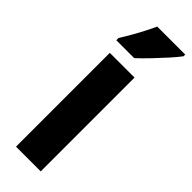

<svg xmlns="http://www.w3.org/2000/svg" viewBox="-258 -781 796 796"><g transform="rotate(45 140.0 -383.0)"><path d="M199 0H54V-550H199ZM280 -756Q267 -738 243 -711.5Q219 -685 192 -656.5Q165 -628 141 -606H36V-619Q61 -659 81 -696Q101 -733 116 -766H280Z"/></g></svg>

Font: Noto Sans Myanmar UI ExtraCondensed ExtraBold
Style: Regular
Weight: 800
Width: 2
Designer: Monotype Design Team
Foundry: Monotype Imaging Inc.
Version: Version 2.103; ttfautohint (v1.8.4.7-5d5b)